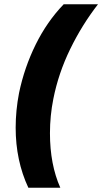

<svg xmlns="http://www.w3.org/2000/svg" viewBox="-20 -762 483 907"><path d="M232 -295Q216 -215 216 -133Q216 15 265 125H114Q54 -3 54 -159Q54 -240 70 -323Q95 -443 148.5 -551.5Q202 -660 281 -742H443Q367 -644 311.5 -530Q256 -416 232 -295Z"/></svg>

Font: TypoPRO Montserrat Alternates
Style: Bold Italic
Weight: 700
Italic angle: -11.3°
Designer: Julieta Ulanovsky
Foundry: Julieta Ulanovsky
Version: Version 6.001